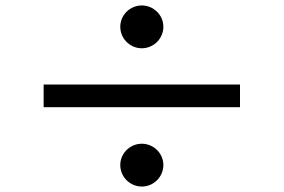

<svg xmlns="http://www.w3.org/2000/svg" viewBox="-20 -729 1040 704"><path d="M500 -709C457 -709 421 -674 421 -631C421 -587 457 -552 500 -552C543 -552 579 -587 579 -631C579 -674 543 -709 500 -709ZM860 -419H140V-336H860ZM500 -202C457 -202 421 -167 421 -124C421 -80 457 -45 500 -45C543 -45 579 -80 579 -124C579 -167 543 -202 500 -202Z"/></svg>

Font: ChiuKong Gothic CL Medium
Style: Regular
Weight: 500
Designer: Ryoko NISHIZUKA 西塚涼子 (kana, bopomofo & ideographs); Paul D. Hunt (Latin, Greek & Cyrillic); Sandoll Communications 산돌커뮤니
Foundry: Adobe
Version: Version 1.300